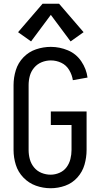

<svg xmlns="http://www.w3.org/2000/svg" viewBox="-20 -992 540 1020"><path d="M145 -772 76 -821 206 -972H294L424 -821L355 -772L250 -913ZM249 8Q209 8 171 -5.5Q133 -19 104.5 -48.5Q76 -78 64 -116.5Q52 -155 52 -195V-540Q52 -580 64 -619Q76 -658 104.5 -687.5Q133 -717 171.5 -730Q210 -743 250 -743Q297 -743 341 -724.5Q385 -706 412 -666Q439 -626 445 -580L367 -566Q363 -594 347.5 -620Q332 -646 305.5 -658.5Q279 -671 250 -671Q225 -671 201.5 -661.5Q178 -652 161.5 -632.5Q145 -613 138.5 -589Q132 -565 132 -540V-195Q132 -170 138.5 -146Q145 -122 161 -102.5Q177 -83 200.5 -73.5Q224 -64 249 -64Q273 -64 296 -74Q319 -84 333.5 -103.5Q348 -123 354 -147Q360 -171 360 -195V-328H250V-400H440V-195Q440 -156 429 -117.5Q418 -79 391 -49Q364 -19 326.5 -5.5Q289 8 249 8Z"/></svg>

Font: Iosevka SS08
Style: Regular
Weight: 400
Monospace: yes
Designer: Belleve Invis
Foundry: Belleve Invis
Version: 2.1.0; ttfautohint (v1.8.2)